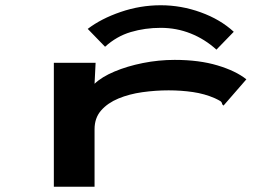

<svg xmlns="http://www.w3.org/2000/svg" viewBox="-20 -710 1040 731"><path d="M185 -471H344L340 -391Q367 -417 415.5 -437.5Q464 -458 524 -470Q584 -482 645 -482Q738 -482 808 -461Q878 -440 918 -408L838 -316L831 -308L826 -313Q825 -321 819 -325Q813 -329 798 -336Q759 -353 714.5 -359.5Q670 -366 622 -366Q572 -366 522 -359Q472 -352 431 -335Q390 -318 365 -289.5Q340 -261 340 -218V1H185ZM380 -532 314 -600Q365 -639 439.5 -664.5Q514 -690 592 -690Q670 -690 744.5 -663Q819 -636 870 -589L804 -521Q760 -561 706 -582.5Q652 -604 592 -604Q532 -604 478 -588Q424 -572 380 -532Z"/></svg>

Font: Inconsolata UltraExpanded Black
Style: Regular
Weight: 900
Width: 9
Monospace: yes
Designer: Raph Levien, Cyreal, Brenton Simpson
Foundry: Raph Levien, Cyreal, Google
Version: Version 3.001; ttfautohint (v1.8.2.53-6de2)